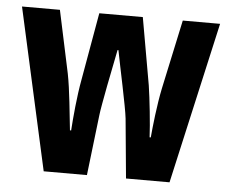

<svg xmlns="http://www.w3.org/2000/svg" viewBox="-44 -596 767 646"><g transform="rotate(5 339.5 -273.0)"><path d="M385 -201 404 0H551L674 -546H548L498 -313C486 -256 478 -180 475 -145H471C469 -189 460 -274 453 -319L413 -546H266L226 -319C215 -260 209 -189 206 -145H202C196 -198 189 -280 178 -335L133 -546H5L126 0H272L296 -204C299 -233 326 -370 338 -428H341C351 -375 381 -239 385 -201Z"/></g></svg>

Font: Noto Sans Malayalam ExtraCondensed
Style: Bold
Weight: 700
Width: 2
Designer: Jelle Bosma - Monotype Design Team
Foundry: Monotype Imaging Inc.
Version: Version 2.104